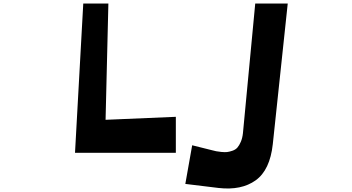

<svg xmlns="http://www.w3.org/2000/svg" viewBox="-20 -870 2005 1093"><path d="M407 0 454 -850H597L581 -188L981 -205V0ZM1363 -112 1433 -850H1618L1533 -50Q1517 98 1435.5 156.5Q1354 215 1224 200L1035 177L1074 -43L1186 -15Q1202 -11 1211 -9Q1220 -7 1240 -5Q1260 -3 1273 -4.5Q1286 -6 1303.5 -12Q1321 -18 1331.5 -30Q1342 -42 1351 -63Q1360 -84 1363 -112Z"/></svg>

Font: OpenDyslexic
Style: Bold
Weight: 800
Designer: Abbie Gonzalez
Version: Version 0.920;hotconv 1.0.109;makeotfexe 2.5.65596